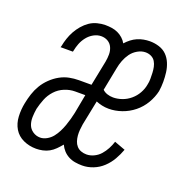

<svg xmlns="http://www.w3.org/2000/svg" viewBox="-104 -645 758 760"><g transform="rotate(20 275.0 -265.0)"><path d="M124 12Q95 12 70 0.5Q45 -11 31.5 -33.5Q18 -56 16.5 -85Q15 -114 21 -143Q25 -163 31.5 -183Q38 -203 49 -221.5Q60 -240 76.5 -256Q93 -272 112 -282.5Q131 -293 151 -297Q171 -301 191 -301H244L265 -406Q268 -422 268 -437.5Q268 -453 262 -466.5Q256 -480 243.5 -487.5Q231 -495 215 -495Q199 -495 183.5 -486.5Q168 -478 157 -464Q146 -450 140 -434.5Q134 -419 131 -403L130 -399H78L80 -405Q83 -421 88.5 -437.5Q94 -454 102.5 -469.5Q111 -485 123 -499Q135 -513 149.5 -523Q164 -533 181.5 -537.5Q199 -542 215 -542Q229 -542 242.5 -540Q256 -538 268 -532.5Q280 -527 290 -518Q300 -509 306 -498Q316 -509 327 -517.5Q338 -526 350.5 -531.5Q363 -537 376.5 -539.5Q390 -542 403 -542Q423 -542 442 -536Q461 -530 474 -517Q487 -504 494.5 -486Q502 -468 504.5 -448.5Q507 -429 507 -409Q507 -389 504 -369Q498 -342 483 -316.5Q468 -291 445 -272.5Q422 -254 394.5 -244.5Q367 -235 340 -235Q325 -235 311.5 -238Q298 -241 286 -246L265 -142Q263 -130 262 -117.5Q261 -105 262 -93.5Q263 -82 266.5 -71Q270 -60 277.5 -51.5Q285 -43 296 -39Q307 -35 319 -35Q335 -35 350.5 -42.5Q366 -50 377 -62.5Q388 -75 396 -90Q404 -105 409 -121L455 -104Q447 -82 435 -61Q423 -40 405 -23Q387 -6 364 3Q341 12 318 12Q303 12 288 9.5Q273 7 260 0Q247 -7 237.5 -17.5Q228 -28 222 -41Q212 -29 201.5 -18.5Q191 -8 178.5 -1Q166 6 151.5 9Q137 12 124 12ZM341 -283Q359 -283 378 -289.5Q397 -296 413 -309.5Q429 -323 439 -341Q449 -359 452 -377Q455 -390 455 -402.5Q455 -415 454.5 -427.5Q454 -440 451.5 -452Q449 -464 443 -474Q437 -484 426 -489.5Q415 -495 402 -495Q385 -495 368.5 -485.5Q352 -476 341.5 -461.5Q331 -447 324.5 -430Q318 -413 315 -396L296 -299Q304 -291 316 -287Q328 -283 341 -283ZM124 -35Q138 -35 152 -43Q166 -51 175.5 -63Q185 -75 192 -89Q199 -103 204 -117Q209 -131 213 -145.5Q217 -160 220 -174L235 -254H192Q170 -254 148 -245Q126 -236 110 -218.5Q94 -201 85.5 -179.5Q77 -158 72 -137Q69 -119 68.5 -101.5Q68 -84 73.5 -69Q79 -54 93 -44.5Q107 -35 124 -35Z"/></g></svg>

Font: Lode Dark Term
Style: Italic
Weight: 400
Italic angle: -11°
Monospace: yes
Designer: Belleve Invis
Foundry: Belleve Invis
Version: Version 29.2.0